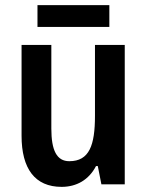

<svg xmlns="http://www.w3.org/2000/svg" viewBox="-20 -718 572 748"><path d="M406 -698H126V-613H406ZM466 -543H350V-267C350 -152 328 -90 250 -90C201 -90 180 -132 180 -217V-543H64V-189C64 -61 116 10 220 10C278 10 326 -17 354 -71H361L375 0H466Z"/></svg>

Font: Noto Sans Arabic UI Cn SmBd
Style: Regular
Weight: 600
Width: 3
Designer: Monotype Design Team, Nadine Chahine and Nizar Qandah
Foundry: Monotype Imaging Inc.
Version: Version 2.010